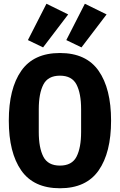

<svg xmlns="http://www.w3.org/2000/svg" viewBox="-20 -993 640 1025"><path d="M300 12Q160 12 93.5 -83Q27 -178 27 -349Q27 -520 93.5 -615Q160 -710 300 -710Q440 -710 506.5 -615Q573 -520 573 -349Q573 -178 506.5 -83Q440 12 300 12ZM300 -109Q364 -109 388.5 -156.5Q413 -204 413 -289V-410Q413 -494 388.5 -541.5Q364 -589 300 -589Q236 -589 211.5 -541.5Q187 -494 187 -410V-288Q187 -204 211.5 -156.5Q236 -109 300 -109ZM210 -740 129 -779 228 -973 344 -916ZM415 -740 334 -779 433 -973 549 -916Z"/></svg>

Font: Lilex
Style: Regular
Weight: 400
Monospace: yes
Designer: Mike Abbink, Paul van der Laan, Pieter van Rosmalen, Mikhael Khrustik
Foundry: Mikhael Khrustik
Version: Version 2.510